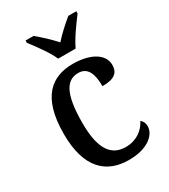

<svg xmlns="http://www.w3.org/2000/svg" viewBox="-190 -858 847 960"><g transform="rotate(-30 233.5 -378.0)"><path d="M212 -606H313C333 -651 380 -715 409 -753V-766H363C331 -740 290 -703 262 -671C234 -703 194 -740 162 -766H116V-753C145 -715 193 -651 212 -606ZM266 10C381 10 431 -45 431 -90C431 -109 424 -122 412 -131C391 -88 347 -54 285 -54C195 -54 156 -126 156 -266C156 -443 198 -494 263 -494C320 -494 335 -441 335 -376C405 -376 431 -399 431 -444C431 -509 358 -547 262 -547C141 -547 48 -480 48 -265C48 -67 138 10 266 10Z"/></g></svg>

Font: Noto Serif Tamil SemiCondensed Medium
Style: Regular
Weight: 500
Width: 4
Designer: Indian Type Foundry, Tom Grace, and the Monotype Design Team
Foundry: Monotype Imaging Inc.
Version: Version 2.004